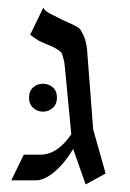

<svg xmlns="http://www.w3.org/2000/svg" viewBox="-20 -476 345 509"><path d="M260 -16 207 13 174 -81Q152 -44 125 -21Q98 2 76 2H10L43 -66H87Q132 -66 169 -120L152 -298Q151 -311 148.5 -319.5Q146 -328 144.5 -333Q143 -338 135 -343Q127 -348 123.5 -350Q120 -352 105.5 -358Q91 -364 83 -368Q64 -380 60 -384L95 -456Q96 -454 97 -452Q98 -450 100.5 -448Q103 -446 105 -444.5Q107 -443 111.5 -440.5Q116 -438 119.5 -436.5Q123 -435 130.5 -431Q138 -427 144 -424Q149 -422 167.5 -413.5Q186 -405 190.5 -400.5Q195 -396 202 -381Q209 -366 211 -342L227 -133ZM131 -217Q131 -200 120 -190Q109 -180 94 -180Q79 -180 68 -190Q57 -200 57 -217Q57 -235 68 -244.5Q79 -254 94 -254Q109 -254 120 -244.5Q131 -235 131 -217Z"/></svg>

Font: Bellefair
Style: Regular
Weight: 400
Designer: Nick Shinn, Liron Lavi Turkenic
Foundry: Shinntype
Version: Version 1.003;PS 001.003;hotconv 1.0.88;makeotf.lib2.5.64775